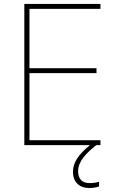

<svg xmlns="http://www.w3.org/2000/svg" viewBox="-20 -734 590 971"><path d="M431 217C452 217 470 213 481 209V185C470 189 452 192 433 192C394 192 375 170 375 131C375 80 421 36 467 0H488V-25H129V-364H468V-389H129V-689H488V-714H103V0H435C375 48 349 90 349 135C349 190 385 217 431 217Z"/></svg>

Font: Noto Sans Canadian Aboriginal Thin
Style: Regular
Weight: 100
Designer: Monotype Design Team, Typotheque's Kevin King
Foundry: Monotype Imaging Inc.
Version: Version 2.004